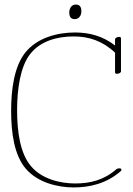

<svg xmlns="http://www.w3.org/2000/svg" viewBox="-20 -821 590 850"><path d="M286.6 -766.6C286.6 -754.4 289.1 -736.3 310.1 -736.3C329.1 -736.3 335.9 -750.5 337.9 -756.3C339.4 -760.7 340.3 -766.1 340.3 -771C340.3 -783.2 337.4 -800.8 316.4 -800.8C297.4 -800.8 291 -786.6 289.1 -780.8C287.6 -776.4 286.6 -771.5 286.6 -766.6ZM489.3 -647V-619.6C437 -660.2 377.9 -677.2 312.5 -677.2C237.8 -677.2 144 -656.2 89.4 -585C42.5 -523.4 29.3 -424.3 29.3 -330.6C29.3 -231.9 43 -135.3 93.3 -75.2C145.5 -13.2 234.4 8.8 306.2 8.8C377.4 8.8 451.2 -8.3 514.2 -63C516.6 -64.9 517.6 -67.4 517.6 -69.3C517.6 -79.1 500 -76.2 494.6 -71.3C439 -22.9 377.9 -8.8 312.5 -8.8C247.6 -8.8 165 -27.8 116.7 -85.9C69.3 -142.1 55.7 -236.8 55.7 -334.5C55.7 -427.2 70.3 -525.4 112.3 -580.1C159.2 -641.6 237.3 -659.7 306.2 -659.7C373 -659.7 434.1 -640.1 489.3 -587.9V-500.5C489.3 -496 493.1 -494.2 497.9 -494.2C505.6 -494.2 515.6 -498.9 515.6 -504.9V-651.4C515.6 -655.9 511.7 -657.7 506.9 -657.7C499.3 -657.7 489.3 -653 489.3 -647Z"/></svg>

Font: WireWyrm
Style: Light
Weight: 200
Version: Version 001.000